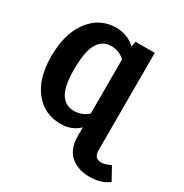

<svg xmlns="http://www.w3.org/2000/svg" viewBox="-208 -871 1201 1255"><g transform="rotate(30 393.0 -244.0)"><path d="M732 82 786 179Q729 222 645 222Q552 222 498 173.5Q444 125 444 31V-36Q389 17 306 17Q183 17 108 -76.5Q33 -170 33 -335Q33 -509 110 -609.5Q187 -710 309 -710Q394 -710 456 -653L462 -693H608V42Q608 103 662 103Q692 103 732 82ZM339 -100Q400 -100 444 -141V-549Q400 -590 342 -590Q274 -590 239.5 -530Q205 -470 205 -335Q205 -209 239.5 -154.5Q274 -100 339 -100Z"/></g></svg>

Font: Fira Sans
Style: Bold
Weight: 700
Designer: bBox Type GmbH & Carrois Corporate GbR & Edenspiekermann AG
Foundry: bBox Type GmbH & Carrois Corporate GbR & Edenspiekermann AG
Version: Version 4.301;PS 004.301;hotconv 1.0.88;makeotf.lib2.5.64775